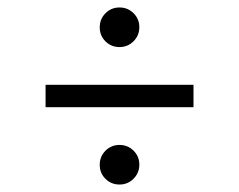

<svg xmlns="http://www.w3.org/2000/svg" viewBox="-20 -615 640 514"><path d="M300 -489Q277.7 -489 262.3 -504.3Q247 -519.6 247 -541.8Q247 -564 262.3 -579.5Q277.7 -595 300 -595Q322 -595 337.5 -579.7Q353 -564.4 353 -542.2Q353 -520 337.5 -504.5Q322 -489 300 -489ZM300 -121Q277.7 -121 262.3 -136.3Q247 -151.6 247 -173.8Q247 -196 262.3 -211.5Q277.7 -227 300 -227Q322 -227 337.5 -211.7Q353 -196.4 353 -174.2Q353 -152 337.5 -136.5Q322 -121 300 -121ZM102 -328V-388H498V-328Z"/></svg>

Font: Red Hat Display VF
Style: Regular
Weight: 300
Designer: Pentagram, MCKL
Foundry: Pentagram, MCKL
Version: Version 1.023